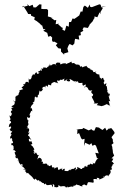

<svg xmlns="http://www.w3.org/2000/svg" viewBox="-20 -899 601 935"><path d="M194 -8C191 1 205 0 201 -9C207 7 210 6 204 -9C207 9 216 1 225 1C228 2 231 -5 236 13C238 5 240 8 236 -2C250 -2 243 15 245 12C249 11 265 16 258 12C268 9 261 18 265 2C279 12 268 5 276 9C294 5 299 8 302 16C300 5 299 19 308 11C309 9 313 6 309 14C317 12 334 6 321 12C329 4 342 17 336 6C334 5 347 8 352 -1C363 5 368 4 366 -4C361 -3 362 7 383 9C381 10 379 -5 377 5C386 1 390 -1 390 -1C404 8 404 4 407 -10C405 -7 417 -12 405 -13C424 -10 429 -11 430 -10C435 -7 436 -9 437 -22C438 -6 433 -23 436 -27C445 -29 453 -24 461 -27C449 -24 454 -25 451 -33C470 -34 464 -21 464 -20C465 -32 481 -25 487 -40C484 -27 484 -32 483 -46C481 -46 486 -38 487 -34C487 -42 503 -51 510 -40C510 -49 511 -42 508 -45C516 -50 524 -62 515 -73C517 -70 530 -69 522 -86C525 -87 530 -96 527 -95C526 -87 523 -98 535 -101C528 -111 528 -113 523 -109L532 -126L523 -128L536 -141L530 -155L529 -167L527 -178V-183L523 -194L533 -202L529 -212L530 -218L523 -231L538 -250L537 -256C532 -263 527 -270 521 -276L511 -270L514 -277L499 -263L492 -277L479 -266L462 -277H466L447 -280L439 -262L430 -265L425 -270L412 -264L386 -276L380 -270L383 -271L366 -270L353 -268L355 -271L357 -266L356 -246L365 -251L375 -226L380 -220L392 -223L390 -201L389 -188L395 -204L416 -194L425 -202L430 -189L441 -194L446 -190V-193C451 -179 456 -166 461 -152L444 -155L452 -129L459 -127L452 -123C442 -109 443 -105 443 -103C443 -103 445 -102 430 -106C432 -102 426 -98 432 -107C437 -106 433 -91 421 -103C416 -90 406 -105 405 -86C405 -86 406 -86 394 -90C402 -94 404 -96 389 -86C394 -85 392 -82 381 -81C389 -83 373 -77 381 -76C370 -74 375 -80 355 -86C361 -70 351 -80 346 -68C348 -83 355 -71 346 -85C343 -74 331 -76 331 -77C318 -67 319 -66 324 -79C316 -63 310 -73 313 -66C302 -66 288 -65 296 -74C295 -80 291 -78 283 -71C285 -64 277 -75 284 -83C282 -70 280 -84 272 -74C258 -72 264 -68 262 -85C250 -80 263 -83 254 -84C241 -74 239 -74 246 -80C245 -86 237 -84 237 -84C237 -84 234 -78 231 -96C220 -90 224 -85 213 -98C225 -90 204 -97 217 -86C206 -107 207 -103 195 -101C192 -100 207 -99 187 -103C194 -115 186 -110 181 -110C183 -106 194 -116 177 -111C188 -112 185 -128 172 -131C165 -127 168 -130 161 -122C168 -136 162 -137 171 -145C160 -140 163 -146 155 -157C147 -145 145 -153 143 -157C159 -153 140 -160 142 -174C142 -161 152 -167 143 -180C134 -169 133 -174 144 -176C138 -191 141 -182 129 -195C142 -197 137 -198 132 -213C129 -201 126 -221 123 -207C119 -222 118 -230 133 -217C118 -237 124 -240 116 -236C122 -251 113 -238 125 -254C110 -248 124 -255 117 -255C126 -262 123 -281 109 -273C109 -273 125 -286 110 -281C122 -294 119 -291 116 -306C116 -306 116 -299 119 -314C115 -308 112 -320 111 -331C113 -325 130 -320 126 -336C126 -336 113 -346 133 -335C118 -343 126 -342 129 -352C133 -362 133 -361 137 -356C137 -374 134 -373 128 -372C126 -378 127 -374 132 -374C126 -382 142 -392 143 -395C139 -403 131 -392 144 -402C152 -404 147 -404 144 -407C152 -405 146 -421 151 -429C162 -420 165 -426 164 -430C165 -435 163 -441 164 -436C171 -437 165 -435 169 -440C173 -455 172 -458 173 -460C173 -451 183 -450 190 -467C182 -471 190 -457 184 -468C187 -471 188 -469 187 -473C192 -479 210 -477 201 -473C202 -483 203 -486 213 -476C213 -492 216 -486 229 -483C230 -496 228 -488 237 -498C232 -487 241 -505 247 -498C239 -503 253 -496 252 -497C258 -497 251 -497 264 -493C261 -496 256 -503 259 -508C263 -505 271 -504 275 -512C279 -505 294 -517 294 -517C290 -505 291 -500 307 -513C311 -511 298 -505 309 -504C320 -499 326 -507 317 -514C321 -516 338 -504 338 -504C339 -509 347 -498 336 -502C353 -502 358 -509 345 -494C353 -503 361 -507 361 -497C373 -491 381 -499 382 -494C382 -486 377 -496 385 -480C380 -481 399 -489 400 -489C392 -486 405 -475 390 -473C395 -486 403 -470 415 -468C401 -471 419 -468 408 -475C405 -457 425 -460 414 -457C413 -460 413 -455 430 -460C418 -450 429 -442 434 -440C429 -435 439 -433 423 -427C426 -433 431 -423 428 -429C426 -421 440 -408 433 -413C437 -411 438 -402 441 -400C441 -405 440 -394 433 -396L444 -395L458 -396L451 -387L467 -384L474 -382L485 -385L500 -392L519 -381L512 -387C519 -387 506 -404 511 -409C511 -409 508 -406 517 -406C513 -413 513 -417 509 -432C520 -433 507 -425 513 -434C518 -439 511 -445 509 -446C511 -436 504 -441 508 -447C498 -449 505 -462 505 -466C503 -455 500 -469 498 -463C508 -464 494 -483 503 -483C496 -474 492 -483 500 -492C485 -490 500 -497 489 -487C478 -505 494 -496 486 -512C473 -515 484 -501 483 -516C487 -523 471 -520 472 -509C469 -528 476 -522 467 -518C463 -537 461 -537 471 -533C467 -534 449 -542 461 -535C443 -541 446 -547 443 -550C454 -550 452 -548 433 -548C434 -548 435 -550 432 -557C430 -551 419 -566 427 -559C415 -560 417 -569 422 -565C415 -564 406 -569 400 -578C412 -572 399 -578 403 -579C396 -575 386 -576 382 -570C383 -573 370 -583 376 -573C367 -574 366 -589 365 -578C372 -583 365 -585 345 -585C360 -581 355 -580 342 -591C336 -595 330 -586 328 -595C331 -595 332 -599 326 -598C313 -590 302 -590 298 -583C313 -598 273 -586 291 -590C287 -592 272 -584 275 -584C281 -589 269 -581 274 -593C255 -595 258 -597 248 -583C247 -577 246 -594 256 -578C250 -582 250 -591 235 -585C228 -582 229 -572 221 -590C227 -572 217 -588 215 -573L212 -574C215 -577 201 -563 212 -565C204 -572 198 -569 190 -571C194 -565 186 -561 181 -568C188 -551 178 -550 176 -563V-555C160 -549 164 -547 173 -545C164 -538 162 -535 157 -548C147 -538 145 -533 153 -532C152 -530 148 -537 140 -537C140 -530 126 -522 135 -528C133 -512 125 -509 121 -514C119 -521 118 -513 120 -514C120 -506 119 -509 120 -496C107 -508 103 -493 100 -493C109 -492 103 -487 92 -490C101 -482 89 -480 100 -487C85 -467 79 -480 93 -465C74 -459 71 -458 79 -456C79 -456 78 -461 73 -460C81 -455 70 -449 70 -437C59 -430 59 -432 56 -431C70 -438 53 -425 52 -426C56 -429 56 -424 55 -406C45 -403 47 -415 45 -407C56 -404 52 -394 51 -402C55 -384 37 -387 36 -379C51 -376 50 -379 35 -373C35 -377 37 -358 45 -364C28 -360 34 -348 33 -352C39 -347 39 -344 32 -332C26 -342 24 -336 32 -317C40 -318 36 -325 26 -312C40 -306 30 -300 35 -301C32 -299 24 -299 23 -280C34 -286 39 -283 29 -269C22 -267 33 -264 33 -264C25 -262 37 -256 41 -264C32 -243 28 -248 37 -244C29 -233 36 -236 30 -235C29 -230 29 -218 36 -227C42 -221 38 -213 40 -212C44 -211 48 -201 34 -200C36 -186 32 -187 34 -196C47 -190 46 -185 46 -185C47 -165 47 -177 42 -165C47 -172 52 -168 59 -157C49 -164 52 -154 52 -153C55 -146 58 -135 61 -134C69 -128 54 -123 55 -140C63 -136 73 -115 73 -112C63 -120 64 -108 69 -121C67 -113 78 -99 83 -95C83 -106 91 -99 92 -91C85 -97 85 -91 85 -91C96 -85 97 -81 103 -74C88 -76 90 -71 108 -72C96 -62 100 -70 106 -62C114 -55 102 -54 108 -58C106 -54 121 -55 114 -60C125 -47 131 -39 130 -53C125 -41 129 -47 124 -49C131 -42 137 -39 142 -30C139 -31 152 -23 147 -22C156 -37 155 -22 156 -26C165 -18 158 -19 170 -22C175 -12 165 -24 175 -14C169 -28 186 -2 194 -8ZM293 -637 290 -638 313 -645 308 -663 313 -676 319 -685 333 -678 342 -687 344 -703 346 -710 366 -706 363 -725 374 -728 372 -741 386 -749 382 -756 388 -766 408 -763 416 -777V-779L431 -795L438 -809H440V-819L454 -815L465 -839L470 -830L469 -840L480 -858L476 -866L497 -868L474 -863L470 -876L464 -878C452 -873 439 -869 427 -864L419 -866L417 -877L408 -861L393 -872L386 -865L381 -840L385 -842L373 -843L366 -824C358 -818 350 -812 342 -807L333 -809L330 -801L326 -792L316 -791L315 -769L303 -774L296 -749L284 -754L286 -766L283 -763L263 -781L268 -784L251 -781L254 -802L246 -800L228 -813L237 -812L213 -819L214 -830V-850L208 -855H190L181 -856L182 -877L172 -878L155 -863H143L139 -876L123 -869L113 -879L115 -871L88 -864L93 -871C100 -860 106 -850 113 -839L117 -831L131 -830V-823L144 -817L149 -816L147 -803L159 -796L174 -784L183 -774L184 -779L191 -757L202 -758L191 -749L210 -739L215 -720L226 -724L234 -716L233 -703L238 -694L243 -697L260 -688L252 -678L264 -664L277 -662V-648L292 -633Z"/></svg>

Font: Charger Distortion
Style: 1
Weight: 400
Designer: Jasper
Foundry: Cannot Into Space Fonts
Version: Version 0.98